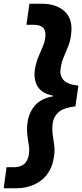

<svg xmlns="http://www.w3.org/2000/svg" viewBox="-37 -832 442 1031"><path d="M48 179H-17L-2 66H37Q108 66 118 -3Q122 -29 117.5 -54.5Q113 -80 109.5 -110Q106 -140 111 -176Q119 -229 151 -266Q183 -303 249 -315V-318Q188 -330 165.5 -367Q143 -404 150 -457Q156 -494 168 -523.5Q180 -553 191.5 -579Q203 -605 206 -630Q216 -699 144 -699H105L121 -812H186Q268 -812 312.5 -768.5Q357 -725 344 -642Q340 -609 328 -580.5Q316 -552 304.5 -524Q293 -496 288 -462Q283 -428 303 -403.5Q323 -379 384 -372L368 -261Q305 -254 278 -230Q251 -206 246 -171Q242 -138 246 -109.5Q250 -81 254 -53Q258 -25 253 9Q241 92 185.5 135.5Q130 179 48 179Z"/></svg>

Font: Host Grotesk ExtraBold
Style: Italic
Weight: 800
Italic angle: -8°
Designer: Doğukan Karapınar
Foundry: Element Type
Version: Version 1.003; ttfautohint (v1.8.4.7-5d5b)